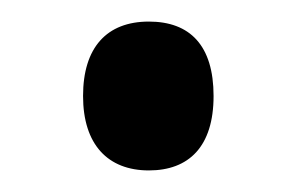

<svg xmlns="http://www.w3.org/2000/svg" viewBox="-20 -441 276 178"><path d="M57 -352C57 -307 80 -283 118 -283C155 -283 178 -305 178 -352C178 -399 156 -421 118 -421C79 -421 57 -397 57 -352Z"/></svg>

Font: Noto Sans Gurmukhi UI ExtraCondensed Medium
Style: Regular
Weight: 500
Width: 2
Designer: Jelle Bosma - Monotype Design Team
Foundry: Monotype Imaging Inc.
Version: Version 2.004